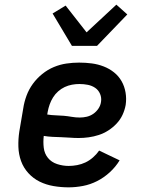

<svg xmlns="http://www.w3.org/2000/svg" viewBox="-20 -797 640 825"><path d="M275 8Q242 8 210 2.5Q178 -3 150.5 -16.5Q123 -30 102 -53Q81 -76 70.5 -105Q60 -134 59 -166.5Q58 -199 63 -232L80 -332Q84 -359 94 -386Q104 -413 121 -436.5Q138 -460 161.5 -479Q185 -498 211.5 -509Q238 -520 265.5 -524Q293 -528 320 -528Q348 -528 374.5 -524.5Q401 -521 425.5 -511.5Q450 -502 470 -486Q490 -470 502.5 -448Q515 -426 519.5 -399.5Q524 -373 520 -346Q516 -324 506.5 -303.5Q497 -283 481 -266Q465 -249 445.5 -236.5Q426 -224 404.5 -217Q383 -210 361 -207Q339 -204 318 -204Q299 -204 280.5 -205.5Q262 -207 243 -207.5Q224 -208 205 -209Q186 -210 168 -213Q165 -187 168 -162Q171 -137 186 -118.5Q201 -100 225.5 -92Q250 -84 275 -84Q293 -84 311.5 -87.5Q330 -91 347 -99Q364 -107 379.5 -120.5Q395 -134 406 -150L494 -108Q477 -80 452 -57Q427 -34 397.5 -19Q368 -4 336.5 2Q305 8 275 8ZM323 -292Q338 -292 353 -295.5Q368 -299 381 -308Q394 -317 403 -330.5Q412 -344 414 -359Q417 -377 410 -393.5Q403 -410 389 -419.5Q375 -429 357.5 -432.5Q340 -436 321 -436Q305 -436 289 -433Q273 -430 258 -423Q243 -416 230 -404.5Q217 -393 208 -378.5Q199 -364 193.5 -348.5Q188 -333 185 -317L183 -305Q201 -302 219 -301.5Q237 -301 254 -299.5Q271 -298 288 -295Q305 -292 323 -292ZM289 -600 206 -739 262 -773 352 -658 480 -777 527 -735 397 -600Z"/></svg>

Font: Iosevka Etoile Semibold
Style: Italic
Weight: 600
Italic angle: -9°
Designer: Belleve Invis
Foundry: Belleve Invis
Version: Version 22.1.2; ttfautohint (v1.8.4)